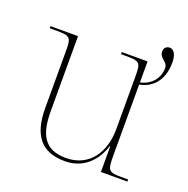

<svg xmlns="http://www.w3.org/2000/svg" viewBox="-116 -738 841 859"><g transform="rotate(20 304.0 -309.0)"><path d="M281 10C370 10 425 -49 448 -123H450V0H576V-10H544C484 -10 477 -15 477 -84V-426C534 -436 583 -480 583 -569C583 -605 570 -628 550 -628C537 -628 523 -620 523 -601C523 -567 561 -566 561 -535C561 -483 525 -446 477 -436V-536H354V-526H372C445 -526 449 -522 449 -452V-202C449 -94 392 -5 281 -5C172 -5 146 -76 146 -181V-536H15V-526H41C114 -526 118 -522 118 -452V-184C118 -52 171 10 281 10Z"/></g></svg>

Font: Noto Serif Display Thin
Style: Regular
Weight: 100
Designer: Monotype Design Team
Foundry: Monotype Imaging Inc.
Version: Version 2.009